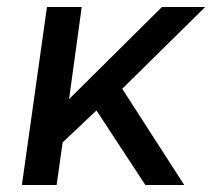

<svg xmlns="http://www.w3.org/2000/svg" viewBox="-20 -531 640 551"><path d="M42.8 0 114.8 -511H214.5L178.2 -246.5L444.8 -511H569L330.8 -276.2L508.8 0H397.2L256.8 -214L159.8 -122.5L142.5 0Z"/></svg>

Font: Chivo Mono Medium
Style: Italic
Weight: 500
Italic angle: -8.05°
Monospace: yes
Designer: Hector Gatti
Foundry: Omnibus-Type
Version: Version 1.008